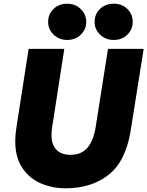

<svg xmlns="http://www.w3.org/2000/svg" viewBox="-20 -1003 793 1033"><path d="M239 -885Q239 -927 268 -955Q297 -983 342 -983Q385 -983 414.5 -954.5Q444 -926 444 -885Q444 -845 414.5 -816.5Q385 -788 342 -788Q298 -788 268.5 -816.5Q239 -845 239 -885ZM489 -885Q489 -927 518 -955Q547 -983 592 -983Q636 -983 665 -955Q694 -927 694 -885Q694 -845 665 -816.5Q636 -788 592 -788Q548 -788 518.5 -816.5Q489 -845 489 -885ZM62 -244Q62 -278 68 -315L134 -740H326L260 -315Q257 -294 257 -276Q257 -226 283 -198Q309 -170 360 -170Q417 -170 449.5 -207Q482 -244 494 -315L561 -740H753L683 -300Q656 -134 563.5 -62Q471 10 334 10Q262 10 200.5 -16Q139 -42 100.5 -99Q62 -156 62 -244Z"/></svg>

Font: Be Vietnam Black
Style: Italic
Weight: 900
Italic angle: -9°
Designer: Lam Bao; Tony Le; Vietanh Nguyen
Foundry: Yellow Type Foundry
Version: Version 5.000